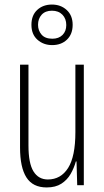

<svg xmlns="http://www.w3.org/2000/svg" viewBox="-20 -813 458 843"><path d="M348 -529V0H319L316 -104H313Q305 -75 290 -49Q275 -23 249.5 -6.5Q224 10 185 10Q124 10 96 -34Q68 -78 68 -165V-529H105V-174Q105 -96 127 -60.5Q149 -25 190 -25Q247 -25 279 -75.5Q311 -126 311 -233V-529ZM209 -615Q171 -615 144.5 -638.5Q118 -662 118 -704Q118 -746 143.5 -769.5Q169 -793 208 -793Q247 -793 273 -769Q299 -745 299 -704Q299 -663 274 -639Q249 -615 209 -615ZM210 -643Q238 -643 254.5 -659.5Q271 -676 271 -703Q271 -731 254 -748.5Q237 -766 208 -766Q179 -766 163 -748.5Q147 -731 147 -704Q147 -679 162.5 -661Q178 -643 210 -643Z"/></svg>

Font: Noto Sans Tamil ExtraCondensed ExtraLight
Style: Regular
Weight: 200
Width: 2
Designer: Jelle Bosma - Monotype Design Team
Foundry: Monotype Imaging Inc.
Version: Version 2.004; ttfautohint (v1.8.4.7-5d5b)